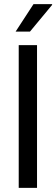

<svg xmlns="http://www.w3.org/2000/svg" viewBox="-20 -903 271 923"><path d="M124 -751 231 -880 230 -883H141L55 -751ZM70 0H158V-686H70Z"/></svg>

Font: Archivo Narrow
Style: Regular
Weight: 400
Designer: Hector Gatti
Foundry: Omnibus-Type
Version: Version 1.003;PS 001.003;hotconv 1.0.70;makeotf.lib2.5.58329